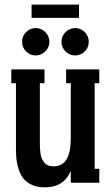

<svg xmlns="http://www.w3.org/2000/svg" viewBox="-20 -788 480 828"><path d="M116.2 -768.1H320.8V-710.9H116.2ZM175 -565.9Q157.2 -548.8 133.8 -548.8Q110.4 -548.8 92.8 -565.9Q75.2 -583 75.2 -607.9Q75.2 -632.8 92.8 -649.9Q110.4 -667 133.8 -667Q157.2 -667 175 -649.9Q192.9 -632.8 192.9 -607.9Q192.9 -583 175 -565.9ZM262.9 -565.9Q245.1 -583 245.1 -607.9Q245.1 -632.8 262.9 -649.9Q280.8 -667 304.2 -667Q327.6 -667 345.2 -649.9Q362.8 -632.8 362.8 -607.9Q362.8 -583 345.2 -565.9Q327.6 -548.8 304.2 -548.8Q280.8 -548.8 262.9 -565.9ZM408.2 -488.8V-429.2H388.2V-60.1H408.2V0H285.2V-50.8Q255.4 20 172.9 20Q141.1 20 117.9 9.3Q94.7 -1.5 81.8 -17.3Q68.8 -33.2 61 -56.6Q53.2 -80.1 51 -100.3Q48.8 -120.6 48.8 -145V-429.2H28.8V-488.8H171.9V-429.2H151.9V-176.8Q151.9 -161.1 152.1 -152.8Q152.3 -144.5 154.1 -129.9Q155.8 -115.2 159.4 -106.7Q163.1 -98.1 169.4 -88.9Q175.8 -79.6 186.5 -75.2Q197.3 -70.8 211.9 -70.8Q285.2 -70.8 285.2 -190.9V-429.2H265.1V-488.8Z"/></svg>

Font: Margherita Bold
Style: Regular
Weight: 700
Designer: James Puckett
Foundry: Dunwich Type Founders
Version: Version 1.008;hotconv 1.0.109;makeotfexe 2.5.65596